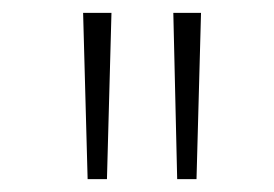

<svg xmlns="http://www.w3.org/2000/svg" viewBox="-20 -749 425 298"><path d="M116 -471H146L153 -729H109ZM255 -471H285L292 -729H249Z"/></svg>

Font: Noto Sans Devanagari UI Condensed ExtraLight
Style: Regular
Weight: 200
Width: 3
Designer: Jelle Bosma - Monotype Design Team
Foundry: Monotype Imaging Inc.
Version: Version 2.004